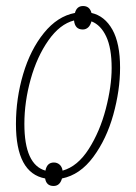

<svg xmlns="http://www.w3.org/2000/svg" viewBox="-20 -586 452 638"><path d="M130 7Q33 -11 33 -174Q33 -259 57 -340Q81 -421 126 -476.5Q171 -532 229 -543Q235 -566 256 -566Q278 -566 284 -543Q328 -533 353.5 -487.5Q379 -442 379 -361Q379 -286 356.5 -205Q334 -124 290 -64.5Q246 -5 186 7Q179 32 158 32Q134 32 130 7ZM351 -360Q351 -426 333 -464.5Q315 -503 284 -515Q280 -501 272.5 -494.5Q265 -488 255 -488Q229 -488 226 -518Q179 -506 141 -452Q103 -398 82 -323Q61 -248 61 -174Q61 -39 131 -19Q136 -46 159 -46Q170 -46 178 -39Q186 -32 188 -19Q238 -33 275 -91Q312 -149 331.5 -224Q351 -299 351 -360Z"/></svg>

Font: Noto Serif CondThin
Style: Italic
Weight: 250
Width: 3
Italic angle: -12°
Designer: Monotype Design Team
Foundry: Monotype Imaging Inc.
Version: Version 1.001